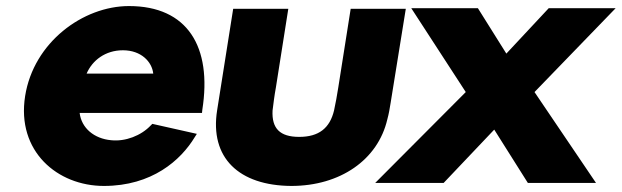

<svg xmlns="http://www.w3.org/2000/svg" viewBox="-20 -604 2053 634"><path d="M63 -287C34 -104 170 10 323 10C482 10 577 -75 623 -151L630 -162L483 -195L478 -190C446 -156 394 -136 347 -141C291 -146 249 -181 243 -231H647L648 -241C681 -450 599 -584 406 -584C254 -584 91 -464 63 -287ZM266 -361C285 -405 328 -438 386 -438C446 -438 482 -400 486 -361Z M697 -240C672 -83 769 9 942 10C1103 10 1228 -76 1259 -210C1264 -228 1267 -246 1270 -265L1320 -575H1138L1097 -315C1093 -289 1088 -262 1083 -239C1069 -181 1033 -152 968 -152C904 -152 877 -180 880 -239C883 -263 886 -288 891 -315L932 -575H750Z M1219 0H1445L1612 -176L1723 0H1948L1745 -300L2013 -577H1792L1652 -427L1558 -577H1338L1518 -300Z"/></svg>

Font: Rabbid Highway Sign IV
Style: BlkObl
Weight: 400
Foundry: Cannot Into Space Fonts
Version: Version 0.277